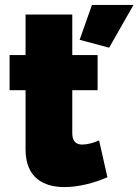

<svg xmlns="http://www.w3.org/2000/svg" viewBox="-20 -750 563 781"><path d="M523 -730H354L304 -588L424 -556ZM383 -179C359 -168 334 -162 315 -162C290 -162 274 -174 274 -209V-383H377V-526H274V-691H84V-526H19V-383H84V-142C84 -28 156 11 242 11C301 11 364 -6 417 -29Z"/></svg>

Font: Raleway Black
Style: Regular
Weight: 900
Designer: Matt McInerney, Pablo Impallari, Rodrigo Fuenzalida
Foundry: Matt McInerney, Pablo Impallari, Rodrigo Fuenzalida
Version: Version 3.000g; ttfautohint (v1.5) -l 8 -r 28 -G 28 -x 14 -D